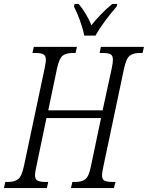

<svg xmlns="http://www.w3.org/2000/svg" viewBox="-40 -951 748 971"><path d="M-20 0 -13 -31H3Q34 -31 52 -45Q70 -59 81 -111L185 -602Q188 -619 190 -630Q192 -641 192 -648Q192 -670 179 -676.5Q166 -683 141 -683H124L131 -714H349L342 -683H325Q294 -683 276.5 -669Q259 -655 248 -603L204 -393H479L525 -605Q528 -619 529.5 -630Q531 -641 531 -648Q531 -671 518 -677Q505 -683 481 -683H464L470 -714H688L681 -683H665Q634 -683 616 -669Q598 -655 587 -603L483 -110Q480 -97 478 -85Q476 -73 476 -66Q476 -43 489 -37Q502 -31 527 -31H544L536 0H319L326 -31H343Q374 -31 392 -45Q410 -59 420 -111L471 -354H195L144 -110Q141 -97 139 -85Q137 -73 137 -66Q137 -44 150 -37.5Q163 -31 188 -31H204L197 0ZM386 -771Q379 -807 364.5 -847Q350 -887 334 -918L337 -931H358Q376 -910 394 -880Q412 -850 422 -823Q443 -850 471.5 -879.5Q500 -909 528 -931H553L550 -918Q521 -885 492 -846Q463 -807 443 -771Z"/></svg>

Font: Noto Serif ExtraCondensed Light
Style: Italic
Weight: 300
Width: 2
Italic angle: -12°
Designer: Monotype Design Team
Foundry: Monotype Imaging Inc.
Version: Version 2.014; ttfautohint (v1.8.4.7-5d5b)